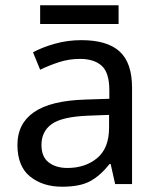

<svg xmlns="http://www.w3.org/2000/svg" viewBox="-20 -697 601 727"><path d="M288 -545Q386 -545 433 -502Q480 -459 480 -365V0H416L399 -76H395Q360 -32 321.5 -11Q283 10 215 10Q142 10 94 -28.5Q46 -67 46 -149Q46 -229 109 -272.5Q172 -316 303 -320L394 -323V-355Q394 -422 365 -448Q336 -474 283 -474Q241 -474 203 -461.5Q165 -449 132 -433L105 -499Q140 -518 188 -531.5Q236 -545 288 -545ZM314 -259Q214 -255 175.5 -227Q137 -199 137 -148Q137 -103 164.5 -82Q192 -61 235 -61Q303 -61 348 -98.5Q393 -136 393 -214V-262ZM429 -677V-606H132V-677Z"/></svg>

Font: Noto Sans SignWriting
Style: Regular
Weight: 400
Designer: Monotype Design Team
Foundry: Monotype Imaging Inc.
Version: Version 2.004; ttfautohint (v1.8.4.7-5d5b)